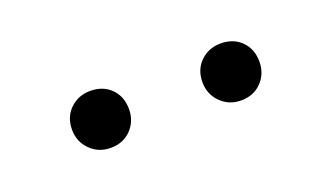

<svg xmlns="http://www.w3.org/2000/svg" viewBox="-28 -987 492 285"><g transform="rotate(-20 218.0 -845.0)"><path d="M276 -845Q276 -865 289 -877.5Q302 -890 321 -890Q341 -890 353.5 -877.5Q366 -865 366 -845Q366 -826 353.5 -813Q341 -800 321 -800Q302 -800 289 -813Q276 -826 276 -845ZM70 -845Q70 -865 83 -877.5Q96 -890 115 -890Q135 -890 147.5 -877.5Q160 -865 160 -845Q160 -826 147.5 -813Q135 -800 115 -800Q96 -800 83 -813Q70 -826 70 -845Z"/></g></svg>

Font: Aboreto
Style: Regular
Weight: 400
Designer: Dominik Jáger
Foundry: Dominik Jáger
Version: Version 1.001; ttfautohint (v1.8.4.7-5d5b)